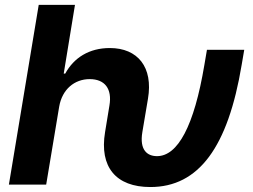

<svg xmlns="http://www.w3.org/2000/svg" viewBox="-20 -747 1024 777"><path d="M16 0H166.9L219.5 -315.3C231.5 -385.7 281.6 -426.8 343 -426.8C404.5 -426.8 434.3 -387.4 422.9 -320.3L405.2 -212.4C381.7 -71.4 448.9 9.9 588.4 9.9C784.4 9.9 902.7 -151.6 958.1 -485.1L968.4 -545.5H817.5L807.2 -485.1C765.6 -236.2 699.2 -115.1 615.4 -115.1C577.1 -115.1 543.7 -138.5 556.1 -212.4L578.8 -347.3C600.5 -475.1 537.6 -552.6 424.4 -552.6C340.9 -552.6 279.1 -513.5 244 -449.2H237.9L283.4 -727.3H136.7Z"/></svg>

Font: Margiela Sans
Style: Bold Italic
Weight: 700
Italic angle: -9.39999°
Designer: Stefan Endress, Andreas Faust
Version: Version 1.100;FEAKit 1.0